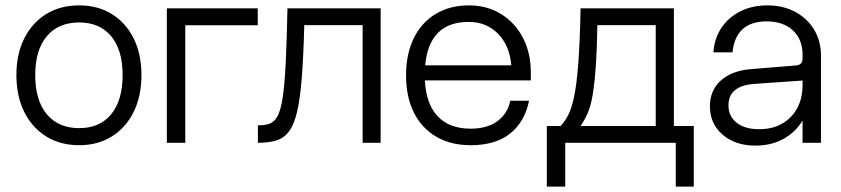

<svg xmlns="http://www.w3.org/2000/svg" viewBox="-20 -531 3126 714"><path d="M41 -252Q41 -330 70.2 -388.2Q99.5 -446.5 152 -478.8Q204.5 -511 274.5 -511Q343.5 -511 395.8 -478.8Q448 -446.5 477 -388.2Q506 -330 506 -252Q506 -173.5 477 -114.8Q448 -56 395.8 -23.5Q343.5 9 274.5 9Q204.5 9 152 -23.5Q99.5 -56 70.2 -114.8Q41 -173.5 41 -252ZM436 -252Q436 -345 393.5 -396.2Q351 -447.5 274.5 -447.5Q197 -447.5 154 -396.2Q111 -345 111 -252Q111 -158 154 -106.2Q197 -54.5 274.5 -54.5Q351 -54.5 393.5 -106.2Q436 -158 436 -252Z M938.5 -500V-437H669V0H600.5V-500Z M1049 -500H1395.5V0H1328.5V-437.5H1111.5Q1108.5 -320 1102.2 -241.2Q1096 -162.5 1084.5 -114.2Q1073 -66 1054.2 -41.5Q1035.5 -17 1007.2 -8.5Q979 0 939 0V-65Q965 -64.5 983 -71.2Q1001 -78 1012.8 -100.5Q1024.5 -123 1031.5 -170Q1038.5 -217 1042.5 -297.2Q1046.5 -377.5 1049 -500Z M1490 -251Q1490 -330.5 1518.8 -389Q1547.5 -447.5 1600.2 -479.2Q1653 -511 1724 -511Q1791 -511 1843 -479Q1895 -447 1924.5 -390.8Q1954 -334.5 1954 -261.5V-232H1560Q1564.5 -144 1608 -98.2Q1651.5 -52.5 1730 -52.5Q1792.5 -52.5 1830.2 -80.8Q1868 -109 1877.5 -156.5H1947.5Q1931.5 -78 1877.2 -34.5Q1823 9 1730 9Q1656.5 9 1602.5 -22.5Q1548.5 -54 1519.2 -112.2Q1490 -170.5 1490 -251ZM1723 -449.5Q1576 -449.5 1561 -288H1881.5Q1875 -362 1831.8 -405.8Q1788.5 -449.5 1723 -449.5Z M2139 -500H2486V-62.5H2560V163H2493V0H2082V163H2013.5V-62.5H2064.5Q2080.5 -79 2093 -103Q2105.5 -127 2115 -172Q2124.5 -217 2130.5 -295.5Q2136.5 -374 2139 -500ZM2139.5 -62.5H2418.5V-437.5H2201.5Q2200 -349.5 2196 -290Q2192 -230.5 2186.2 -192.2Q2180.5 -154 2173 -130.8Q2165.5 -107.5 2157 -92.2Q2148.5 -77 2139.5 -62.5Z M3033 -324V0H2964.5V-82.5Q2937.5 -38.5 2892.5 -14Q2847.5 10.5 2789.5 10.5Q2714.5 10.5 2667.2 -30.2Q2620 -71 2620 -135.5Q2620 -195 2660.5 -231.5Q2701 -268 2773 -274L2939.5 -287.5Q2964.5 -289.5 2964.5 -313V-328Q2964.5 -384.5 2928.5 -418Q2892.5 -451.5 2831 -451.5Q2716 -451.5 2704 -336.5H2633Q2636.5 -388.5 2663 -427.8Q2689.5 -467 2733.5 -489Q2777.5 -511 2833.5 -511Q2892 -511 2937 -487Q2982 -463 3007.5 -420.8Q3033 -378.5 3033 -324ZM2689 -139.5Q2689 -98.5 2719.5 -74.5Q2750 -50.5 2803 -50.5Q2876 -50.5 2920.2 -95.5Q2964.5 -140.5 2964.5 -215V-231.5L2785.5 -219Q2689 -212 2689 -139.5Z"/></svg>

Font: Overused Grotesk Book
Style: Regular
Weight: 375
Version: Version 0.004